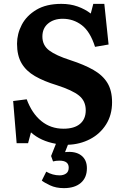

<svg xmlns="http://www.w3.org/2000/svg" viewBox="-20 -734 647 992"><path d="M310 238Q269 238 238.5 223.5Q208 209 196 199L219 153Q252 172 288 172Q308 172 321.5 162.5Q335 153 335 132Q335 96 287 96Q269 96 254 100L244 72L269 9Q190 -5 140 -50L125 6H66L48 -212L118 -221Q145 -148 193.5 -108.5Q242 -69 308 -69Q364 -69 393.5 -94Q423 -119 423 -164Q423 -212 388.5 -240Q354 -268 273 -294Q207 -314 161 -340.5Q115 -367 91.5 -407Q68 -447 68 -508Q68 -559 92.5 -606Q117 -653 168 -683.5Q219 -714 297 -714Q343 -714 381 -700.5Q419 -687 449 -664L462 -714H519L541 -504L471 -492Q446 -571 402.5 -604Q359 -637 304 -637Q258 -637 228.5 -612.5Q199 -588 199 -545Q199 -500 234 -473.5Q269 -447 344 -423Q415 -400 463 -372.5Q511 -345 535 -305.5Q559 -266 559 -206Q559 -140 528 -91Q497 -42 445 -15Q393 12 331 14L316 52Q369 46 399 68.5Q429 91 429 135Q429 184 397.5 211Q366 238 310 238Z"/></svg>

Font: Literata 12pt SemiBold
Style: Regular
Weight: 600
Designer: Latin by Veronika Burian and Jose Scaglione. Greek by Irene Vlachou. Cyrillic by Vera Evstafieva.
Foundry: TypeTogether
Version: Version 3.002